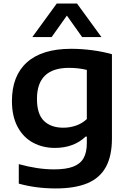

<svg xmlns="http://www.w3.org/2000/svg" viewBox="-20 -828 725 1078"><path d="M85.5 203V93.5Q191.5 123 283.5 123Q349.5 123 389.8 108Q430 93 448.8 60.8Q467.5 28.5 467.5 -24.5V-61H460.5Q428.5 -30 385 -13.8Q341.5 2.5 288.5 2.5Q220.5 2.5 165.8 -26.8Q111 -56 79 -115.5Q47 -175 47 -261Q47 -402.5 131.5 -478.2Q216 -554 379.5 -554Q437.5 -554 498 -546Q558.5 -538 608.5 -523.5V-50.5Q608.5 47.5 574.5 109.5Q540.5 171.5 470.8 200.8Q401 230 292.5 230Q182 230 85.5 203ZM467.5 -159.5V-435.5Q420.5 -447 367 -447Q187.5 -447 187.5 -272.5Q187.5 -187.5 226.8 -149.2Q266 -111 335.5 -111Q372.5 -111 407 -123Q441.5 -135 467.5 -159.5ZM549.5 -620H441L355.5 -740.5L270 -620H161.5L298.5 -808H412.5Z"/></svg>

Font: Encode Sans Expanded SemiBold
Style: Regular
Weight: 600
Width: 7
Designer: Multiple Designers
Foundry: Impallari Type
Version: Version 2.000